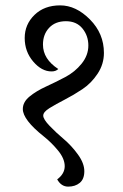

<svg xmlns="http://www.w3.org/2000/svg" viewBox="-20 -665 458 715"><path d="M367 -468Q367 -426 343.5 -390.5Q320 -355 287 -333Q254 -311 221 -294Q188 -277 164.5 -262.5Q141 -248 141 -234.5Q141 -221 165 -196Q189 -171 217.5 -147Q246 -123 270 -90Q294 -57 294 -27.5Q294 2 277 16Q260 30 234 30Q208 30 193 3Q221 -18 221 -46Q221 -74 196.5 -104Q172 -134 143 -157Q65 -219 65 -259Q65 -285 90 -305.5Q115 -326 151 -342.5Q187 -359 223 -378Q259 -397 284 -428Q309 -459 309 -495.5Q309 -532 287 -559Q265 -586 225.5 -586Q186 -586 163 -561.5Q140 -537 140 -499Q140 -445 197 -408Q188 -399 172 -399Q135 -399 103.5 -436Q72 -473 72 -523.5Q72 -574 108.5 -609.5Q145 -645 204 -645Q263 -645 315 -592.5Q367 -540 367 -468Z"/></svg>

Font: Laila
Style: Regular
Weight: 400
Version: Version 1.301;PS 1.0;hotconv 1.0.78;makeotf.lib2.5.61930; tt